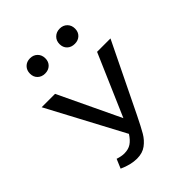

<svg xmlns="http://www.w3.org/2000/svg" viewBox="-194 -769 882 882"><g transform="rotate(-45 247.0 -328.0)"><path d="M105 -615Q105 -637 119 -651Q133 -665 155 -665Q177 -665 191 -651Q205 -637 205 -615Q205 -593 191 -579.5Q177 -566 155 -566Q133 -566 119 -579.5Q105 -593 105 -615ZM297 -615Q297 -637 311.5 -651Q326 -665 348 -665Q370 -665 384 -651Q398 -637 398 -615Q398 -593 384 -579.5Q370 -566 348 -566Q325 -566 311 -579.5Q297 -593 297 -615ZM481 -468 318 -133Q292 -80 276.5 -53.5Q261 -27 237 -9Q213 9 177 9Q137 9 91 -12L110 -57Q134 -49 152 -49Q179 -49 197 -61Q215 -73 231 -98L34 -468H121L264 -167L394 -468Z"/></g></svg>

Font: Ysabeau SC Medium
Style: Regular
Weight: 500
Designer: Christian Thalmann (Catharsis Fonts)
Version: Version 0.003